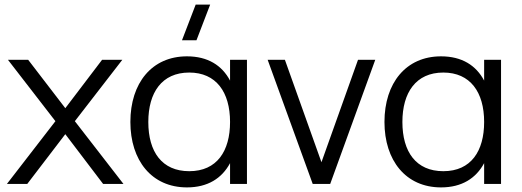

<svg xmlns="http://www.w3.org/2000/svg" viewBox="-20 -800 2269 835"><path d="M98.5 0 264 -216.5 428.5 0H517L305.5 -273L512 -540H424L264 -329.5L102.5 -540H14.5L221 -273L10 0Z M894 -780H831L771.5 -625H834.5ZM980.5 -540V-449.5C945.5 -515.5 884 -555 793 -555C641 -555 547 -439.5 547 -269.5C547 -102.5 639.5 15 793 15C883.5 15 945 -24.5 980.5 -90.5V0H1054V-540ZM803 -484.5C920 -484.5 980.5 -399.5 980.5 -269.5C980.5 -143.5 924 -55.5 803 -55.5C684.5 -55.5 625 -139.5 625 -269.5C625 -397 683.5 -484.5 803 -484.5Z M1416 0 1612 -540H1537L1378 -94.5L1219 -540H1144L1340 0Z M2085.5 -540V-449.5C2050.5 -515.5 1989 -555 1898 -555C1746 -555 1652 -439.5 1652 -269.5C1652 -102.5 1744.5 15 1898 15C1988.5 15 2050 -24.5 2085.5 -90.5V0H2159V-540ZM1908 -484.5C2025 -484.5 2085.5 -399.5 2085.5 -269.5C2085.5 -143.5 2029 -55.5 1908 -55.5C1789.5 -55.5 1730 -139.5 1730 -269.5C1730 -397 1788.5 -484.5 1908 -484.5Z"/></svg>

Font: Vela Sans
Style: Regular
Weight: 400
Designer: Principal design: Mikhail Sharanda - project Manrope.
Design modification: Ravid Balaliev
Foundry: Mikhail Sharanda
Version: Version 1.001